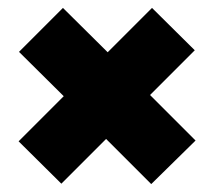

<svg xmlns="http://www.w3.org/2000/svg" viewBox="-20 -564 540 485"><path d="M28 -433 139 -544 252 -432 364 -544 472 -437 359 -324 474 -209 362 -99 248 -213 135 -100 27 -207 141 -321Z"/></svg>

Font: Blinker ExtraBold
Style: Regular
Weight: 800
Designer: Juergen Huber
Foundry: supertype
Version: Version 1.017;hotconv 1.0.117;makeotfexe 2.5.65602